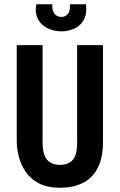

<svg xmlns="http://www.w3.org/2000/svg" viewBox="-20 -873 565 906"><path d="M265 13Q201 13 160.5 -9.5Q120 -32 98 -67Q76 -102 67.5 -139.5Q59 -177 59 -206V-660H181V-202Q181 -142 203 -118.5Q225 -95 263 -95Q301 -95 322.5 -117.5Q344 -140 344 -202V-660H466V-206Q466 -126 439.5 -77.5Q413 -29 367.5 -8Q322 13 265 13ZM151 -853H227Q225 -822 237.5 -807.5Q250 -793 269 -793Q288 -793 300 -807Q312 -821 310 -853H386Q391 -804 373.5 -776Q356 -748 327.5 -736.5Q299 -725 270 -725Q236 -725 206.5 -738.5Q177 -752 160.5 -780.5Q144 -809 151 -853Z"/></svg>

Font: Bricolage Grotesque 10pt Condensed SemiBold
Style: Regular
Weight: 600
Width: 3
Designer: Mathieu Triay
Foundry: Atelier Triay
Version: Version 1.000; ttfautohint (v1.8.4.7-5d5b);gftools[0.9.32]